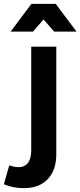

<svg xmlns="http://www.w3.org/2000/svg" viewBox="-81 -777 417 996"><path d="M13 90Q46 91 63.5 68.5Q81 46 81 3V-535H211V23Q211 106 166.5 152.5Q122 199 43 199Q-12 199 -61 179L-33 81Q-10 89 13 90ZM316 -613H200L145 -676L90 -613H-26L82 -757H208Z"/></svg>

Font: Montserrat arm2 Medium
Style: Regular
Weight: 500
Designer: Julieta Ulanovsky
Foundry: Julieta Ulanovsky
Version: Version 6.000